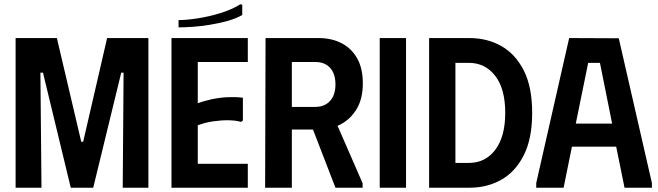

<svg xmlns="http://www.w3.org/2000/svg" viewBox="-20 -878 3079 898"><path d="M53 0V-700H246L360 -215H369L481 -700H674V0H554L558 -538H547L416 0H311L181 -538H169L174 0Z M1139 -700V-588H905V-395Q937 -407 973.5 -414.5Q1010 -422 1047 -423.5Q1084 -425 1116 -421V-314L1107 -308Q1083 -315 1049 -315.5Q1015 -316 977 -310.5Q939 -305 905 -292V-112H1139V0H782V-700ZM1104 -858 1113 -856V-808Q1084 -791 1044 -780Q1004 -769 961 -762Q918 -755 880 -752.5Q842 -750 815 -750V-784Q851 -784 903.5 -792Q956 -800 1010 -816.5Q1064 -833 1104 -858Z M1222 -700H1345V0H1220ZM1470 -700Q1530 -700 1576.5 -676.5Q1623 -653 1650 -606Q1677 -559 1677 -488Q1677 -416 1648 -368Q1619 -320 1572.5 -296Q1526 -272 1474 -272H1277V-700ZM1341 -378H1456Q1484 -378 1505 -390.5Q1526 -403 1537.5 -426.5Q1549 -450 1549 -483Q1549 -517 1537.5 -540.5Q1526 -564 1505 -576Q1484 -588 1456 -588H1341ZM1418 -339 1535 -344 1676 -21V0H1549Z M1756 -700H1879V0H1756Z M2175 -700H1987V0H2175Q2259 0 2325 -37.5Q2391 -75 2430 -152.5Q2469 -230 2469 -350Q2469 -471 2430 -548Q2391 -625 2325 -662.5Q2259 -700 2175 -700ZM2173 -116H2110V-584H2173Q2249 -584 2296 -523.5Q2343 -463 2343 -350Q2343 -239 2296.5 -177.5Q2250 -116 2173 -116Z M2488 0V-22L2642 -700L2874 -699L3029 -22V0H2901L2862 -192H2655L2616 0ZM2673 -300H2843L2786 -584H2731Z"/></svg>

Font: Phudu Medium
Style: Regular
Weight: 500
Version: Version 1.005;gftools[0.9.23]